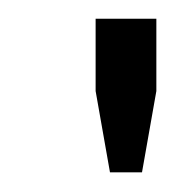

<svg xmlns="http://www.w3.org/2000/svg" viewBox="-20 -547 185 202"><path d="M95.7 -365.7H129.4L144.5 -451.2V-527.3H80.6V-451.2Z"/></svg>

Font: ML-NILA01_NewLipi
Style: Regular
Weight: 400
Designer: CLT@C-DIT
Version: Version ML-NILA01_NewLipi 2.